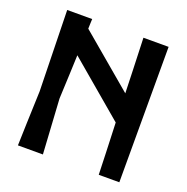

<svg xmlns="http://www.w3.org/2000/svg" viewBox="-128 -841 933 959"><g transform="rotate(20 338.0 -361.0)"><path d="M483.4 -428.7C357.4 -535.2 262.7 -615.2 199.2 -668.9C200.2 -691.4 200.2 -709 201.2 -720.7C141.6 -720.7 97.7 -720.7 68.4 -720.7C73.2 -530.3 76.2 -387.7 78.1 -292C73.2 -162.1 70.3 -65.4 68.4 -1C127.9 -1 171.9 -1 201.2 -1C193.4 -130.9 187.5 -227.5 183.6 -292C188.5 -395.5 191.4 -473.6 193.4 -525.4C325.2 -414.1 422.9 -331.1 488.3 -275.4C493.2 -153.3 496.1 -62.5 498 -1C546.9 -1 583 -1 607.4 -1C607.4 -321.3 607.4 -561.5 607.4 -720.7C547.9 -720.7 503.9 -720.7 473.6 -720.7C478.5 -590.8 481.4 -494.1 483.4 -428.7Z"/></g></svg>

Font: DropForged
Style: Regular
Weight: 400
Designer: Antoine
Version: Version 1.0